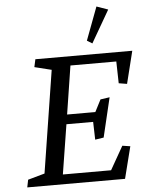

<svg xmlns="http://www.w3.org/2000/svg" viewBox="-64 -1060 853 1112"><g transform="rotate(-5 362.0 -504.5)"><path d="M160.2 -735.4H723.6L676.8 -546.9L628.9 -554.7L626 -681.6H359.4L315.4 -400.4H479.5L515.6 -470.7L569.3 -478.5L514.6 -249L464.8 -241.2L461.9 -344.7H306.6L260.7 -56.6H541L618.2 -192.4L664.1 -185.5L617.2 0H48.8L57.6 -43.9L155.3 -71.3L249 -666L150.4 -690.4ZM605.5 -985.4 497.1 -797.9 466.8 -816.4 539.1 -1008.8Z"/></g></svg>

Font: Neuton
Style: Italic
Weight: 400
Italic angle: -9°
Designer: Brian M Zick
Version: Version 1.32